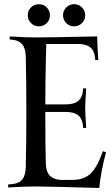

<svg xmlns="http://www.w3.org/2000/svg" viewBox="-20 -909 544 931"><path d="M297.9 -366.2H199.7Q199.7 -182.1 202.1 -116.7Q203.6 -71.8 225.1 -54.2Q246.1 -36.6 278.3 -36.6H330.6Q387.7 -36.6 420.4 -68.4Q452.1 -99.6 479 -175.8L494.1 -170.9Q468.3 -74.2 461.4 2.4Q202.1 -4.9 153.8 -4.9Q101.1 -4.9 19.5 0V-14.6L40.5 -16.6Q72.8 -19.5 88.6 -39.6Q104.5 -59.6 105 -100.1Q107.9 -227.1 107.9 -366.2Q107.9 -505.4 105 -632.3Q104.5 -672.9 88.6 -692.9Q72.8 -712.9 40.5 -716.3L26.9 -717.8V-732.4Q101.6 -727.5 153.8 -727.5Q213.9 -727.5 451.2 -732.4Q452.1 -685.5 456.5 -618.2H441.9L440.4 -631.8Q437 -664.6 416.7 -680.2Q396.5 -695.8 356.4 -695.8H204.6Q203.6 -678.7 202.6 -632.3Q199.7 -505.4 199.7 -402.8H297.9Q337.9 -402.8 358.2 -418.5Q378.4 -434.1 381.8 -466.8L383.3 -480.5H397.9Q393.1 -405.8 393.1 -384.8Q393.1 -363.3 397.9 -288.6H383.3L381.8 -302.2Q378.4 -335 358.2 -350.6Q337.9 -366.2 297.9 -366.2ZM130.4 -796.9Q114.7 -812.5 114.7 -835Q114.7 -857.4 130.4 -873Q146 -888.7 168.5 -888.7Q190.9 -888.7 206.5 -873Q222.2 -857.4 222.2 -835Q222.2 -812.5 206.5 -796.9Q190.9 -781.2 168.5 -781.2Q146 -781.2 130.4 -796.9ZM301.3 -796.9Q285.6 -812.5 285.6 -835Q285.6 -857.4 301.3 -873Q316.9 -888.7 339.4 -888.7Q361.8 -888.7 377.4 -873Q393.1 -857.4 393.1 -835Q393.1 -812.5 377.4 -796.9Q361.8 -781.2 339.4 -781.2Q316.9 -781.2 301.3 -796.9Z"/></svg>

Font: Flanker
Style: Regular
Weight: 400
Designer: Flanker
Foundry: Flanker
Version: Version 2.027